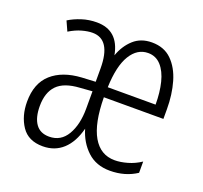

<svg xmlns="http://www.w3.org/2000/svg" viewBox="-101 -658 830 785"><g transform="rotate(20 314.0 -266.0)"><path d="M434 -542Q487 -542 520 -509.5Q553 -477 568.5 -423.5Q584 -370 584 -306V-264H325Q326 -151 359 -94Q392 -37 454 -37Q479 -37 509 -45.5Q539 -54 566 -72V-23Q516 10 450 10Q390 10 351.5 -26Q313 -62 297 -117Q281 -55 245.5 -22.5Q210 10 158 10Q95 10 65.5 -34Q36 -78 36 -140Q36 -220 83 -262Q130 -304 213 -309L272 -312V-370Q272 -496 192 -496Q172 -496 146.5 -489Q121 -482 93 -465L74 -507Q98 -522 129 -532Q160 -542 194 -542Q288 -542 307 -440Q323 -485 354.5 -513.5Q386 -542 434 -542ZM434 -496Q387 -496 358 -448.5Q329 -401 326 -308H534Q534 -361 523.5 -403.5Q513 -446 490.5 -471Q468 -496 434 -496ZM220 -267Q152 -263 121.5 -231.5Q91 -200 91 -141Q91 -91 110.5 -63.5Q130 -36 169 -36Q220 -36 246.5 -81Q273 -126 273 -196V-271Z"/></g></svg>

Font: Noto Sans Ethiopic ExtraCondensed Light
Style: Regular
Weight: 300
Width: 2
Designer: Monotype Design Team
Foundry: Monotype Imaging Inc.
Version: Version 2.102; ttfautohint (v1.8.4.7-5d5b)